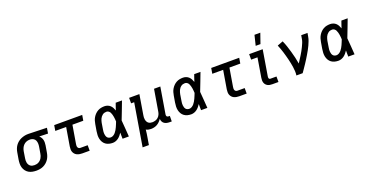

<svg xmlns="http://www.w3.org/2000/svg" viewBox="-33 -1649 5316 2758"><g transform="rotate(-20 2625.0 -270.0)"><path d="M254 8Q223 8 192.5 2Q162 -4 137 -19Q112 -34 94.5 -57.5Q77 -81 68.5 -109Q60 -137 60.5 -168.5Q61 -200 66 -231L83 -331Q87 -357 96.5 -383.5Q106 -410 122 -433Q138 -456 160.5 -474.5Q183 -493 209 -504.5Q235 -516 262 -522Q289 -528 315 -528H331L605 -520L591 -436L458 -440Q472 -427 483 -410Q494 -393 499 -373Q504 -353 503.5 -332Q503 -311 500 -289L483 -189Q479 -163 470 -136.5Q461 -110 445.5 -86.5Q430 -63 408 -44Q386 -25 360.5 -13Q335 -1 307.5 3.5Q280 8 254 8ZM255 -76Q271 -76 287.5 -79.5Q304 -83 319 -91.5Q334 -100 346.5 -112.5Q359 -125 367.5 -140Q376 -155 381.5 -171Q387 -187 389 -203L406 -303Q410 -327 409 -351.5Q408 -376 399 -396.5Q390 -417 370 -429.5Q350 -442 325 -444H309Q285 -444 261 -434.5Q237 -425 219 -406.5Q201 -388 190.5 -364.5Q180 -341 176 -317L160 -217Q157 -200 156.5 -182.5Q156 -165 159.5 -148.5Q163 -132 171 -118Q179 -104 192 -94Q205 -84 221 -80Q237 -76 255 -76Z M957 0Q936 0 915.5 -3.5Q895 -7 877 -15.5Q859 -24 845.5 -39Q832 -54 825 -72.5Q818 -91 818 -112Q818 -133 821 -155L868 -436H702L716 -520H1144L1130 -436H964L917 -155Q915 -142 915 -130Q915 -118 920 -107Q925 -96 935 -90Q945 -84 957 -84H1069V0Z M1421 8Q1392 8 1364 1Q1336 -6 1313.5 -22.5Q1291 -39 1277 -63Q1263 -87 1257 -114.5Q1251 -142 1252 -171.5Q1253 -201 1258 -231L1275 -331Q1279 -356 1286.5 -381Q1294 -406 1308 -429.5Q1322 -453 1341.5 -472.5Q1361 -492 1384.5 -505Q1408 -518 1434 -523Q1460 -528 1485 -528Q1510 -528 1533 -519.5Q1556 -511 1573 -495Q1590 -479 1601 -458Q1612 -437 1620 -414Q1629 -441 1637.5 -467.5Q1646 -494 1656 -520H1752Q1726 -453 1701 -385.5Q1676 -318 1649 -251Q1655 -189 1659 -126Q1663 -63 1668 0H1572Q1571 -23 1571 -46.5Q1571 -70 1571 -94Q1558 -74 1542.5 -55.5Q1527 -37 1508 -22.5Q1489 -8 1466 0Q1443 8 1421 8ZM1421 -76Q1441 -76 1460 -87.5Q1479 -99 1493 -115.5Q1507 -132 1517.5 -150.5Q1528 -169 1537 -188Q1546 -207 1553.5 -226.5Q1561 -246 1569 -265Q1568 -284 1566.5 -302Q1565 -320 1562 -338Q1559 -356 1554 -373.5Q1549 -391 1541.5 -406.5Q1534 -422 1519 -433Q1504 -444 1485 -444Q1470 -444 1455 -440Q1440 -436 1427 -426.5Q1414 -417 1403.5 -404Q1393 -391 1386.5 -376.5Q1380 -362 1375.5 -347Q1371 -332 1368 -317L1352 -217Q1349 -201 1348 -185.5Q1347 -170 1348.5 -154.5Q1350 -139 1354.5 -124.5Q1359 -110 1368 -98.5Q1377 -87 1391.5 -81.5Q1406 -76 1421 -76Z M1800 215 1908 -436H1861V-520H2018L1968 -217Q1965 -200 1964 -183Q1963 -166 1966 -150Q1969 -134 1976 -119.5Q1983 -105 1995.5 -94.5Q2008 -84 2023.5 -80Q2039 -76 2056 -76Q2079 -76 2103 -83.5Q2127 -91 2145 -107.5Q2163 -124 2173.5 -146.5Q2184 -169 2187 -192L2242 -520H2338L2271 -116Q2270 -108 2271 -100Q2272 -92 2276.5 -86.5Q2281 -81 2288.5 -78.5Q2296 -76 2304 -76H2322L2321 8H2290Q2267 8 2246 3.5Q2225 -1 2208 -13Q2191 -25 2181.5 -44.5Q2172 -64 2172 -86Q2158 -65 2140 -46.5Q2122 -28 2100 -15.5Q2078 -3 2053.5 2.5Q2029 8 2005 8Q1985 8 1966 4Q1947 0 1930 -10Q1928 19 1923.5 48.5Q1919 78 1914 107L1896 215Z M2621 8Q2592 8 2564 1Q2536 -6 2513.5 -22.5Q2491 -39 2477 -63Q2463 -87 2457 -114.5Q2451 -142 2452 -171.5Q2453 -201 2458 -231L2475 -331Q2479 -356 2486.5 -381Q2494 -406 2508 -429.5Q2522 -453 2541.5 -472.5Q2561 -492 2584.5 -505Q2608 -518 2634 -523Q2660 -528 2685 -528Q2710 -528 2733 -519.5Q2756 -511 2773 -495Q2790 -479 2801 -458Q2812 -437 2820 -414Q2829 -441 2837.5 -467.5Q2846 -494 2856 -520H2952Q2926 -453 2901 -385.5Q2876 -318 2849 -251Q2855 -189 2859 -126Q2863 -63 2868 0H2772Q2771 -23 2771 -46.5Q2771 -70 2771 -94Q2758 -74 2742.5 -55.5Q2727 -37 2708 -22.5Q2689 -8 2666 0Q2643 8 2621 8ZM2621 -76Q2641 -76 2660 -87.5Q2679 -99 2693 -115.5Q2707 -132 2717.5 -150.5Q2728 -169 2737 -188Q2746 -207 2753.5 -226.5Q2761 -246 2769 -265Q2768 -284 2766.5 -302Q2765 -320 2762 -338Q2759 -356 2754 -373.5Q2749 -391 2741.5 -406.5Q2734 -422 2719 -433Q2704 -444 2685 -444Q2670 -444 2655 -440Q2640 -436 2627 -426.5Q2614 -417 2603.5 -404Q2593 -391 2586.5 -376.5Q2580 -362 2575.5 -347Q2571 -332 2568 -317L2552 -217Q2549 -201 2548 -185.5Q2547 -170 2548.5 -154.5Q2550 -139 2554.5 -124.5Q2559 -110 2568 -98.5Q2577 -87 2591.5 -81.5Q2606 -76 2621 -76Z M3357 0Q3336 0 3315.5 -3.5Q3295 -7 3277 -15.5Q3259 -24 3245.5 -39Q3232 -54 3225 -72.5Q3218 -91 3218 -112Q3218 -133 3221 -155L3268 -436H3102L3116 -520H3544L3530 -436H3364L3317 -155Q3315 -142 3315 -130Q3315 -118 3320 -107Q3325 -96 3335 -90Q3345 -84 3357 -84H3469V0Z M3862 0Q3843 0 3824.5 -3Q3806 -6 3790.5 -14.5Q3775 -23 3763.5 -36.5Q3752 -50 3746.5 -67Q3741 -84 3741 -103Q3741 -122 3744 -141L3793 -436H3696V-520H3903L3838 -127Q3837 -120 3837 -112.5Q3837 -105 3839.5 -98.5Q3842 -92 3848 -88Q3854 -84 3862 -84H3955V0ZM3825 -600 3863 -755H3952L3898 -600Z M4229 0Q4234 -33 4232 -66Q4230 -99 4225.5 -130.5Q4221 -162 4214.5 -193.5Q4208 -225 4200.5 -255.5Q4193 -286 4184.5 -316.5Q4176 -347 4167 -377Q4158 -407 4147 -436.5Q4136 -466 4124 -495L4211 -528Q4231 -484 4246.5 -437.5Q4262 -391 4275.5 -343.5Q4289 -296 4300.5 -248Q4312 -200 4320 -150Q4336 -175 4352.5 -200.5Q4369 -226 4385 -252Q4401 -278 4415.5 -304Q4430 -330 4443 -357Q4456 -384 4467.5 -412Q4479 -440 4483 -468L4492 -520H4588L4579 -468Q4574 -436 4562.5 -405.5Q4551 -375 4537 -344.5Q4523 -314 4506.5 -284.5Q4490 -255 4473 -226Q4456 -197 4438 -168.5Q4420 -140 4401.5 -112Q4383 -84 4363.5 -56Q4344 -28 4325 0Z M4871 8Q4842 8 4814 1Q4786 -6 4763.5 -22.5Q4741 -39 4727 -63Q4713 -87 4707 -114.5Q4701 -142 4702 -171.5Q4703 -201 4708 -231L4725 -331Q4729 -356 4736.5 -381Q4744 -406 4758 -429.5Q4772 -453 4791.5 -472.5Q4811 -492 4834.5 -505Q4858 -518 4884 -523Q4910 -528 4935 -528Q4960 -528 4983 -519.5Q5006 -511 5023 -495Q5040 -479 5051 -458Q5062 -437 5070 -414Q5079 -441 5087.5 -467.5Q5096 -494 5106 -520H5202Q5176 -453 5151 -385.5Q5126 -318 5099 -251Q5105 -189 5109 -126Q5113 -63 5118 0H5022Q5021 -23 5021 -46.5Q5021 -70 5021 -94Q5008 -74 4992.5 -55.5Q4977 -37 4958 -22.5Q4939 -8 4916 0Q4893 8 4871 8ZM4871 -76Q4891 -76 4910 -87.5Q4929 -99 4943 -115.5Q4957 -132 4967.5 -150.5Q4978 -169 4987 -188Q4996 -207 5003.5 -226.5Q5011 -246 5019 -265Q5018 -284 5016.5 -302Q5015 -320 5012 -338Q5009 -356 5004 -373.5Q4999 -391 4991.5 -406.5Q4984 -422 4969 -433Q4954 -444 4935 -444Q4920 -444 4905 -440Q4890 -436 4877 -426.5Q4864 -417 4853.5 -404Q4843 -391 4836.5 -376.5Q4830 -362 4825.5 -347Q4821 -332 4818 -317L4802 -217Q4799 -201 4798 -185.5Q4797 -170 4798.5 -154.5Q4800 -139 4804.5 -124.5Q4809 -110 4818 -98.5Q4827 -87 4841.5 -81.5Q4856 -76 4871 -76Z"/></g></svg>

Font: Iosevka Etoile Medium
Style: Italic
Weight: 500
Italic angle: -9°
Designer: Belleve Invis
Foundry: Belleve Invis
Version: Version 22.1.2; ttfautohint (v1.8.4)